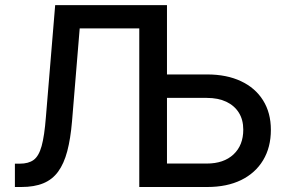

<svg xmlns="http://www.w3.org/2000/svg" viewBox="-20 -748 1147 768"><path d="M39.6 0V-93.3H59.1Q94.2 -93.3 114.7 -108.4Q135.3 -123.5 146.5 -163.8Q157.7 -204.1 163.6 -279.8L200.7 -727.5H553.2V-634.3H298.8L268.1 -262.7Q262.2 -192.9 249 -143.1Q235.8 -93.3 212.6 -61.5Q189.5 -29.8 153.3 -14.9Q117.2 0 65.4 0ZM614.3 -450.2H808.6Q886.7 -450.2 943.8 -423.3Q1001 -396.5 1032.2 -346.7Q1063.5 -296.9 1063.5 -228.5Q1063.5 -158.7 1032.5 -107.2Q1001.5 -55.7 944.6 -27.8Q887.7 0 809.1 0H537.1V-727.5H647.9V-93.8H807.1Q875 -93.8 914.1 -130.4Q953.1 -167 953.1 -229.5Q953.1 -269 935.3 -297.4Q917.5 -325.7 885 -341.1Q852.5 -356.4 807.1 -356.4H614.3Z"/></svg>

Font: Inter 18pt Medium
Style: Regular
Weight: 500
Designer: Rasmus Andersson
Foundry: rsms
Version: Version 4.001;git-66647c0bb